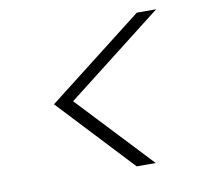

<svg xmlns="http://www.w3.org/2000/svg" viewBox="-60 -648 620 595"><g transform="rotate(-10 250.0 -350.5)"><path d="M468 -585 165 -349 384 -116H324L105 -350L407 -585Z"/></g></svg>

Font: DM Sans 9pt ExtraLight
Style: Italic
Weight: 250
Italic angle: -10°
Version: Version 4.004;gftools[0.9.30]